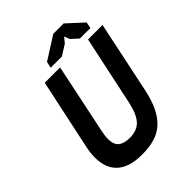

<svg xmlns="http://www.w3.org/2000/svg" viewBox="-244 -1000 1142 1142"><g transform="rotate(-45 326.5 -429.0)"><path d="M531 -700H653L558 -248Q543 -176 519 -126.5Q495 -77 461 -46Q427 -15 381 -1.5Q335 12 275 12Q217 12 177 -1.5Q137 -15 111.5 -40Q86 -65 74.5 -99Q63 -133 63 -174Q63 -194 65.5 -215Q68 -236 73 -259L167 -700H296L204 -260Q196 -222 196 -198Q196 -150 221 -130Q246 -110 294 -110Q354 -110 387 -145Q420 -180 437 -258ZM409 -870H496L597 -777L589 -738H501L456 -779L443 -813L416 -780L349 -738H255L264 -778Z"/></g></svg>

Font: PT Sans
Style: Bold Italic
Weight: 700
Italic angle: -12°
Designer: A.Korolkova, O.Umpeleva, V.Yefimov
Foundry: ParaType Ltd
Version: Version 2.003W OFL